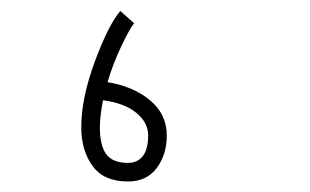

<svg xmlns="http://www.w3.org/2000/svg" viewBox="-20 -341 570 353"><path d="M177.7 -189.9Q224.1 -182.6 255.4 -157Q286.6 -131.3 286.6 -91.8Q286.6 -56.6 268.1 -32Q249.5 -7.3 215.3 -7.3Q170.9 -7.3 150.1 -35.9Q129.4 -64.5 129.4 -106.9Q129.4 -160.6 154.5 -228.3Q179.7 -295.9 201.2 -320.8L226.6 -298.3Q218.8 -289.1 203.4 -256.8Q188 -224.6 177.7 -189.9ZM169.4 -156.7Q163.6 -126.5 163.6 -106.9Q163.6 -73.7 175.3 -57.6Q187 -41.5 215.3 -41.5Q232.9 -41.5 242.7 -54.2Q252.4 -66.9 252.4 -91.8Q252.4 -115.7 230.7 -133.5Q209 -151.4 169.4 -156.7Z"/></svg>

Font: AzarMehrMonospaced
Style: SerifRegular
Weight: 1
Designer: Amin Abedi
Version: Version 1.00